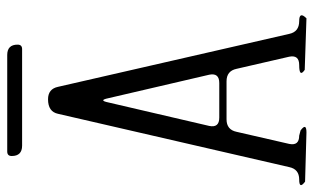

<svg xmlns="http://www.w3.org/2000/svg" viewBox="-194 -718 885 542"><g transform="rotate(-90 249.0 -446.5)"><path d="M424.8 -73.2Q430.7 -44.9 460.9 -44.9Q489.3 -44.9 468.8 -24.4L323.2 -29.3Q300.8 -44.9 336.9 -44.9Q366.2 -44.9 360.4 -73.2L326.2 -221.7Q320.3 -250 291 -250H183.6Q154.3 -250 148.4 -221.7L114.3 -73.2Q108.4 -44.9 137.7 -44.9L152.3 -41Q174.8 -24.4 146.5 -24.4L7.8 -28.3Q-14.6 -44.9 13.7 -44.9Q43 -44.9 48.8 -73.2L199.2 -725.6Q205.1 -753.9 240.2 -753.9Q269.5 -753.9 275.4 -725.6ZM165 -298.8Q159.2 -270.5 188.5 -270.5H286.1Q315.4 -270.5 309.6 -298.8L243.2 -584Q237.3 -612.3 231.4 -584ZM365.2 -869.1Q394.5 -869.1 394.5 -839.8Q394.5 -827.1 381.8 -827.1H109.4Q80.1 -827.1 80.1 -856.4Q80.1 -869.1 92.8 -869.1Z"/></g></svg>

Font: B2 Hana
Style: Regular
Weight: 500
Version: 2020-08-05; (max)